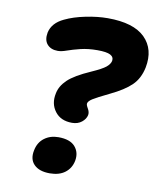

<svg xmlns="http://www.w3.org/2000/svg" viewBox="-83 -797 715 864"><g transform="rotate(10 275.0 -365.5)"><path d="M262.2 -240.2Q210.4 -240.2 184.1 -275.1Q157.7 -310.1 168 -357.9Q174.3 -392.1 204.6 -421.1Q234.9 -450.2 307.1 -481.9Q355.5 -503.4 372.1 -517.1Q388.7 -530.8 392.1 -545.9Q395 -564 377.9 -573Q360.8 -582 318.8 -582Q276.4 -582 241.7 -573.5Q207 -564.9 183.3 -556.4Q159.7 -547.9 143.1 -547.9Q111.3 -547.9 94.5 -567.1Q77.6 -586.4 84 -621.1Q93.8 -666.5 146 -690.9Q185.5 -710 239.3 -720.9Q293 -731.9 339.8 -731.9Q458 -731.9 510.3 -680.2Q562.5 -628.4 545.9 -543Q535.2 -491.2 502.9 -460Q470.7 -428.7 408.2 -398.9Q351.6 -371.6 333.5 -359.9Q315.4 -348.1 314 -337.9Q312.5 -331.5 321.5 -316.2Q330.6 -300.8 328.1 -287.1Q324.2 -268.6 306.4 -254.4Q288.6 -240.2 262.2 -240.2ZM203.1 1Q154.8 1 130.9 -23.2Q106.9 -47.4 116.2 -89.8Q123.5 -126 150.1 -146Q176.8 -166 213.9 -166Q267.6 -166 290.5 -139.4Q313.5 -112.8 306.2 -74.2Q299.3 -39.6 272.7 -19.3Q246.1 1 203.1 1Z"/></g></svg>

Font: Shantell Sans Bouncy
Style: Bold Italic
Weight: 700
Italic angle: -11.31°
Designer: Stephen Nixon, Anya Danilova, Shantell Martin
Foundry: Arrow Type
Version: Version 1.006;[9816181b4]